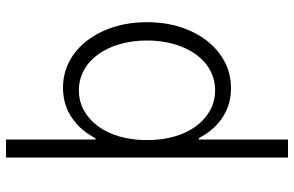

<svg xmlns="http://www.w3.org/2000/svg" viewBox="-190 -590 980 640"><g transform="rotate(-90 300.0 -270.0)"><path d="M327 -550Q281 -550 243.5 -530Q206 -510 179 -473.5Q152 -437 137.5 -385Q123 -333 123 -270Q123 -206 137.5 -154.5Q152 -103 178.5 -66.5Q205 -30 242.5 -10Q280 10 326 10Q374 10 414 -11Q454 -32 483.5 -69.5Q513 -107 529.5 -158Q546 -209 546 -270Q546 -331 529.5 -382Q513 -433 484 -470.5Q455 -508 415 -529Q375 -550 327 -550ZM319 -497Q355 -497 385.5 -480.5Q416 -464 438 -434Q460 -404 472.5 -362Q485 -320 485 -270Q485 -220 472.5 -178Q460 -136 438 -106Q416 -76 385.5 -59.5Q355 -43 319 -43Q282 -43 251.5 -60Q221 -77 199 -107Q177 -137 165 -178.5Q153 -220 153 -270Q153 -320 165 -361.5Q177 -403 199 -433Q221 -463 251.5 -480Q282 -497 319 -497ZM95 -740V200H155V-97H163L138 -300L163 -442H155V-740Z"/></g></svg>

Font: CommitMonoV142 ExtLt
Style: Regular
Weight: 200
Monospace: yes
Designer: Eigil Nikolajsen
Foundry: Eigil Nikolajsen
Version: Version 1.142